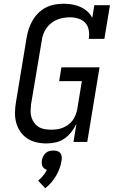

<svg xmlns="http://www.w3.org/2000/svg" viewBox="-20 -763 640 1032"><path d="M229 8Q201 8 174 1.5Q147 -5 125.5 -19.5Q104 -34 89 -56Q74 -78 67 -104Q60 -130 60.5 -158.5Q61 -187 66 -215L123 -560Q127 -584 134.5 -607Q142 -630 154.5 -652Q167 -674 185.5 -692.5Q204 -711 226.5 -722.5Q249 -734 273.5 -738.5Q298 -743 321 -743Q345 -743 368 -739Q391 -735 411.5 -726Q432 -717 449 -702Q466 -687 476 -667L487 -735H571L541 -554H457Q461 -577 457 -600.5Q453 -624 438.5 -640Q424 -656 401.5 -663Q379 -670 356 -670Q339 -670 321.5 -667Q304 -664 287.5 -657.5Q271 -651 256 -639.5Q241 -628 230.5 -613Q220 -598 213.5 -581.5Q207 -565 205 -548L147 -203Q145 -185 144.5 -167Q144 -149 149 -133Q154 -117 163.5 -103.5Q173 -90 187.5 -81Q202 -72 219 -69Q236 -66 254 -66Q270 -66 286 -68Q302 -70 317 -76Q332 -82 346 -92Q360 -102 370 -115.5Q380 -129 386 -144.5Q392 -160 395 -175L420 -327H298L310 -401H515L449 0H375L391 -98Q380 -75 363.5 -53.5Q347 -32 325.5 -17.5Q304 -3 279 2.5Q254 8 229 8ZM223 249 185 208Q200 196 212 181Q224 166 232 150Q225 148 218.5 143Q212 138 208.5 131Q205 124 204.5 115.5Q204 107 205 99Q207 88 212 77.5Q217 67 225.5 59.5Q234 52 245 49Q256 46 267 46Q278 46 288 49Q298 52 304 59.5Q310 67 311.5 77.5Q313 88 311 99Q308 120 300.5 141Q293 162 282 181Q271 200 256 217.5Q241 235 223 249Z"/></svg>

Font: Iosevka Slab Extended
Style: Italic
Weight: 400
Width: 7
Italic angle: -9°
Monospace: yes
Designer: Belleve Invis
Foundry: Belleve Invis
Version: Version 11.1.0; ttfautohint (v1.8.3)